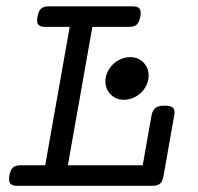

<svg xmlns="http://www.w3.org/2000/svg" viewBox="-20 -600 640 620"><path d="M205.1 -513.2H126Q109.4 -513.2 103.5 -520.5Q97.7 -527.8 101.1 -546.4Q104.5 -564.9 112.8 -572.3Q121.1 -579.6 137.7 -579.6H408.2Q424.8 -579.6 430.7 -572.3Q436.5 -564.9 433.1 -546.4Q429.7 -527.8 421.4 -520.5Q413.1 -513.2 396.5 -513.2H278.3L199.2 -66.4H440.9L469.2 -227.1Q472.7 -244.1 481.9 -251.5Q491.2 -258.8 511.7 -258.8Q532.2 -258.8 539.1 -251.5Q545.9 -244.1 542.5 -227.1L508.3 -33.2Q505.4 -14.6 497.1 -7.3Q488.8 0 472.2 0H35.6Q19 0 13.2 -7.3Q7.3 -14.6 10.3 -33.2Q13.7 -51.8 22 -59.1Q30.3 -66.4 46.9 -66.4H126ZM379.9 -277.8Q366.7 -277.8 356 -282.5Q345.2 -287.1 337.2 -295.2Q329.1 -303.2 324.7 -314Q320.3 -324.7 320.3 -336.9Q320.3 -353 327.1 -367.4Q334 -381.8 345.2 -392.6Q356.4 -403.3 370.8 -409.4Q385.3 -415.5 400.9 -415.5Q414.1 -415.5 424.8 -410.9Q435.5 -406.2 443.4 -398.2Q451.2 -390.1 455.6 -379.4Q460 -368.7 460 -356.9Q460 -340.3 453.4 -325.9Q446.8 -311.5 435.5 -300.8Q424.3 -290 409.9 -283.9Q395.5 -277.8 379.9 -277.8Z"/></svg>

Font: Courier Prime
Style: Italic
Weight: 400
Monospace: yes
Designer: Alan Dague-Greene
Foundry: Quote-Unquote Apps
Version: Version 1.202